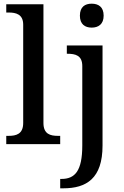

<svg xmlns="http://www.w3.org/2000/svg" viewBox="-20 -783 674 1043"><path d="M478 -633C514 -633 543 -651 543 -698C543 -746 514 -763 478 -763C442 -763 414 -746 414 -698C414 -651 442 -633 478 -633ZM14 0H307V-45H295C254 -45 216 -54 216 -115V-760H14V-715H27C66 -715 106 -706 106 -649V-115C106 -54 67 -45 27 -45H14ZM307 240H324C449 240 537 187 537 8V-536H343V-491H346C390 -491 427 -482 427 -424V7C427 146 387 189 314 189H307Z"/></svg>

Font: Noto Serif Medium
Style: Regular
Weight: 500
Designer: Monotype Design Team
Foundry: Monotype Imaging Inc.
Version: Version 2.013